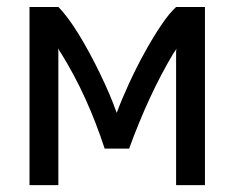

<svg xmlns="http://www.w3.org/2000/svg" viewBox="-20 -539 683 559"><path d="M492.7 -383.8Q492.7 -387.7 492.9 -391.6Q493.2 -395.5 493.7 -397.9Q492.2 -394 489.5 -390.1Q486.8 -386.2 484.9 -383.8Q448.2 -322.3 416 -252.7Q383.8 -183.1 356 -106.4H284.7Q259.8 -182.6 228.5 -251.5Q197.3 -320.3 157.7 -384.3Q155.8 -386.7 153.3 -390.6Q150.9 -394.5 148.9 -398.4Q149.4 -396 149.7 -392.1Q149.9 -388.2 149.9 -384.3V0H65.9V-518.6H149.9Q162.6 -506.3 177.5 -486.3Q192.4 -466.3 208.3 -440.7Q224.1 -415 240 -385.7Q255.9 -356.4 270.5 -326.2Q285.2 -295.9 297.9 -266.4Q310.5 -236.8 319.8 -210.4Q334.5 -250 355.7 -296.1Q377 -342.3 400.9 -385.7Q424.8 -429.2 448.7 -464.8Q472.7 -500.5 492.7 -518.6H576.7V0H492.7Z"/></svg>

Font: Arian AMU
Style: Regular
Weight: 400
Designer: Ruben Hakobyan (Tarumian)
Foundry: Ruben Hakobyan (Tarumian)
Version: Version 4.003